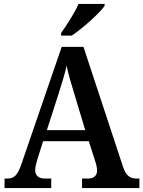

<svg xmlns="http://www.w3.org/2000/svg" viewBox="-20 -951 725 971"><path d="M289 -784V-771H343C400 -809 485 -886 509 -921V-931H377C358 -886 318 -825 289 -784ZM3 0H239V-48H207C176 -48 158 -63 158 -90C158 -106 164 -129 169 -145L198 -237H429L462 -134C467 -120 471 -102 471 -88C471 -61 452 -48 425 -48H395V0H685V-48H672C638 -48 618 -61 602 -108L402 -714H292L89 -123C68 -61 50 -48 16 -48H3ZM217 -293 276 -476C292 -526 307 -575 317 -618C326 -574 342 -521 358 -469L411 -293Z"/></svg>

Font: Noto Serif Armenian SemiCondensed SemiBold
Style: Regular
Weight: 600
Width: 4
Designer: Monotype Design Team
Foundry: Monotype Imaging Inc.
Version: Version 2.008